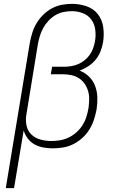

<svg xmlns="http://www.w3.org/2000/svg" viewBox="-20 -763 640 998"><path d="M10 215 135 -541Q140 -567 148 -593Q156 -619 170.5 -643Q185 -667 205.5 -687Q226 -707 250.5 -720Q275 -733 301.5 -738Q328 -743 354 -743Q393 -743 429.5 -730.5Q466 -718 488.5 -689.5Q511 -661 516.5 -622.5Q522 -584 516 -545Q512 -521 503 -497.5Q494 -474 478 -454Q462 -434 440 -419.5Q418 -405 394 -396Q422 -385 443 -364.5Q464 -344 474.5 -316Q485 -288 486 -257Q487 -226 482 -194Q477 -168 468.5 -141.5Q460 -115 445 -90.5Q430 -66 408.5 -46.5Q387 -27 361.5 -14Q336 -1 308.5 3.5Q281 8 254 8Q229 8 204.5 3.5Q180 -1 159.5 -12.5Q139 -24 124.5 -43Q110 -62 103 -85L53 215ZM247 -30Q269 -30 292.5 -34Q316 -38 337.5 -48.5Q359 -59 377.5 -75.5Q396 -92 409 -112.5Q422 -133 429 -155.5Q436 -178 440 -201Q443 -223 443.5 -246Q444 -269 438 -289.5Q432 -310 420 -327.5Q408 -345 390 -356.5Q372 -368 350.5 -372.5Q329 -377 306 -377H244L251 -416H313Q331 -416 349.5 -419Q368 -422 386 -429.5Q404 -437 420 -450Q436 -463 447 -479Q458 -495 464.5 -513.5Q471 -532 474 -550Q479 -580 475 -609.5Q471 -639 454.5 -661.5Q438 -684 410.5 -694.5Q383 -705 354 -705Q332 -705 310 -700.5Q288 -696 268.5 -684.5Q249 -673 232.5 -655.5Q216 -638 205 -618Q194 -598 187.5 -577Q181 -556 177 -534L117 -167Q112 -138 118 -110Q124 -82 143.5 -63.5Q163 -45 190.5 -37.5Q218 -30 247 -30Z"/></svg>

Font: Iosevka Etoile XLtObl
Style: Regular
Weight: 200
Italic angle: -9°
Designer: Belleve Invis
Foundry: Belleve Invis
Version: Version 15.5.2; ttfautohint (v1.8.4)